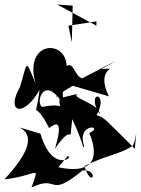

<svg xmlns="http://www.w3.org/2000/svg" viewBox="-47 -783 625 853"><path d="M253 -89C287 -87 184 -11 133 -189L39 -217C119 -176 63 -85 -27 14C124 -4 130 -57 93 50C217 -10 163 103 320 -26C395 -32 361 61 328 -45C421 -93 494 -99 544 -137C559 -165 563 -250 552 -122C426 -246 417 -263 382 -271C442 -381 328 -382 397 -274C397 -323 262 -349 298 -366L218 -347C211 -280 254 -331 140 -308C108 -329 151 -455 233 -321C229 -484 235 -512 203 -350C215 -374 366 -449 276 -402L437 -355C369 -490 500 -481 403 -476C492 -524 490 -525 318 -435C283 -446 282 -509 249 -490C245 -611 57 -601 111 -412C63 -530 76 -506 42 -397C-24 -282 58 -258 129 -384C108 -222 98 -361 171 -214C170 -209 249 -293 197 -122C289 -258 257 -111 274 -254C333 -128 322 -106 326 -137C293 -238 420 -226 350 -192C404 -60 345 -11 212 -40ZM276 -758 272 -595 257 -669 382 -688 381 -669 207 -763Z"/></svg>

Font: Asimov Silicon
Style: Regular
Weight: 400
Designer: Google
Version: Version 2.000980; 2014